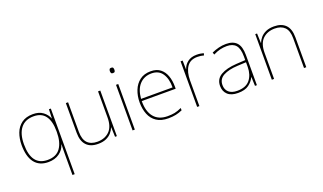

<svg xmlns="http://www.w3.org/2000/svg" viewBox="-88 -1289 3518 2090"><g transform="rotate(-20 1671.0 -244.5)"><path d="M465 -3Q465 -27 465.5 -62Q466 -97 467 -122H465Q449 -64 397 -26.5Q345 11 269 11Q164 11 110 -59Q56 -129 56 -262Q56 -338 79.5 -400.5Q103 -463 154 -500.5Q205 -538 285 -538Q356 -538 401 -504.5Q446 -471 463 -424H465L469 -528H491V232H465ZM269 -14Q370 -14 417.5 -81Q465 -148 465 -265V-275Q465 -391 420.5 -452Q376 -513 285 -513Q186 -513 134.5 -447.5Q83 -382 83 -262Q83 -14 269 -14Z M1064 -528V0H1043L1039 -111H1037Q1026 -81 1002 -53Q978 -25 939.5 -7.5Q901 10 845 10Q757 10 711 -39Q665 -88 665 -182V-528H691V-186Q691 -98 731 -56.5Q771 -15 845 -15Q931 -15 984.5 -66.5Q1038 -118 1038 -226V-528Z M1259 -721Q1277 -721 1281.5 -711.5Q1286 -702 1286 -690Q1286 -677 1281.5 -668Q1277 -659 1259 -659Q1244 -659 1239 -668Q1234 -677 1234 -690Q1234 -702 1239 -711.5Q1244 -721 1259 -721ZM1272 -528V0H1246V-528Z M1650 -538Q1718 -538 1760 -505Q1802 -472 1822 -416.5Q1842 -361 1842 -291V-266H1449Q1448 -145 1502 -80Q1556 -15 1659 -15Q1707 -15 1741.5 -22Q1776 -29 1822 -50V-23Q1784 -6 1745.5 2Q1707 10 1659 10Q1576 10 1523.5 -25Q1471 -60 1446.5 -121Q1422 -182 1422 -259Q1422 -334 1447 -397.5Q1472 -461 1522.5 -499.5Q1573 -538 1650 -538ZM1650 -513Q1566 -513 1512.5 -456.5Q1459 -400 1450 -291H1815Q1816 -390 1775 -451.5Q1734 -513 1650 -513Z M2181 -536Q2205 -536 2224.5 -533Q2244 -530 2262 -525L2256 -501Q2237 -506 2220.5 -508.5Q2204 -511 2181 -511Q2098 -511 2059 -453Q2020 -395 2020 -297V0H1994V-528H2018L2020 -427H2022Q2036 -473 2076.5 -504.5Q2117 -536 2181 -536Z M2522 -537Q2604 -537 2645 -492.5Q2686 -448 2686 -350V0H2664L2660 -103H2658Q2637 -57 2592 -23.5Q2547 10 2466 10Q2387 10 2346.5 -28Q2306 -66 2306 -129Q2306 -208 2372.5 -247.5Q2439 -287 2557 -294L2660 -300V-343Q2660 -433 2626 -472.5Q2592 -512 2522 -512Q2482 -512 2444.5 -503Q2407 -494 2364 -472L2355 -498Q2395 -516 2436.5 -526.5Q2478 -537 2522 -537ZM2559 -270Q2457 -265 2395.5 -232Q2334 -199 2334 -129Q2334 -76 2368 -45.5Q2402 -15 2466 -15Q2566 -15 2612.5 -72Q2659 -129 2660 -220V-275Z M3078 -538Q3164 -538 3211 -491Q3258 -444 3258 -346V0H3232V-345Q3232 -433 3191.5 -473Q3151 -513 3078 -513Q2992 -513 2938.5 -461.5Q2885 -410 2885 -302V0H2859V-528H2880L2884 -417H2886Q2898 -448 2921.5 -475.5Q2945 -503 2983.5 -520.5Q3022 -538 3078 -538Z"/></g></svg>

Font: Noto Sans Thin
Style: Regular
Weight: 100
Designer: Monotype Design Team
Foundry: Monotype Imaging Inc.
Version: Version 2.007